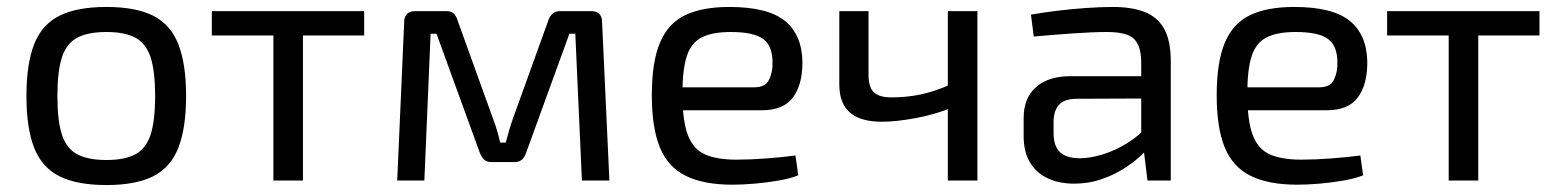

<svg xmlns="http://www.w3.org/2000/svg" viewBox="-20 -519 4472 552"><path d="M286 -499Q370 -499 420 -474Q470 -449 492.5 -392.5Q515 -336 515 -243Q515 -150 492.5 -93.5Q470 -37 420 -12Q370 13 286 13Q202 13 151.5 -12Q101 -37 78.5 -93.5Q56 -150 56 -243Q56 -336 78.5 -392.5Q101 -449 151.5 -474Q202 -499 286 -499ZM286 -427Q233 -427 202 -410.5Q171 -394 158 -354Q145 -314 145 -243Q145 -172 158 -132Q171 -92 202 -75.5Q233 -59 286 -59Q339 -59 369.5 -75.5Q400 -92 413 -132Q426 -172 426 -243Q426 -314 413 -354Q400 -394 369.5 -410.5Q339 -427 286 -427Z M851 -487V0H766V-487ZM1027 -487V-417H589V-487Z M1679 -487Q1711 -487 1711 -455L1732 0H1653L1634 -422H1617L1493 -81Q1489 -68 1481 -60.5Q1473 -53 1459 -53H1393Q1379 -53 1371.5 -60.5Q1364 -68 1359 -81L1235 -422H1218L1200 0H1122L1142 -455Q1142 -487 1175 -487H1263Q1277 -487 1284.5 -480Q1292 -473 1296 -459L1397 -179Q1404 -161 1409 -144Q1414 -127 1418 -109H1434Q1439 -128 1444 -145Q1449 -162 1455 -179L1556 -459Q1565 -487 1590 -487Z M2077 -499Q2187 -499 2236.5 -459Q2286 -419 2287 -340Q2287 -275 2259.5 -238.5Q2232 -202 2171 -202H1886V-268H2149Q2181 -268 2191.5 -290.5Q2202 -313 2201 -340Q2201 -387 2174 -407Q2147 -427 2081 -427Q2028 -427 1997.5 -411.5Q1967 -396 1954.5 -357.5Q1942 -319 1942 -250Q1942 -172 1957.5 -131Q1973 -90 2007 -75Q2041 -60 2097 -60Q2137 -60 2183.5 -63.5Q2230 -67 2267 -72L2275 -15Q2253 -6 2219 0Q2185 6 2149.5 9Q2114 12 2086 12Q2003 12 1951.5 -13.5Q1900 -39 1877 -95.5Q1854 -152 1854 -245Q1854 -341 1877.5 -396.5Q1901 -452 1950 -475.5Q1999 -499 2077 -499Z M2477 -487V-304Q2477 -268 2492.5 -253.5Q2508 -239 2543 -239Q2585 -239 2625 -247Q2665 -255 2715 -277L2723 -212Q2670 -190 2613 -179.5Q2556 -169 2515 -169Q2454 -169 2423.5 -195.5Q2393 -222 2393 -276V-487ZM2790 -487V0H2705V-487Z M3180 -499Q3234 -499 3271 -484.5Q3308 -470 3327 -436Q3346 -402 3346 -343V0H3279L3266 -106L3261 -117V-343Q3260 -388 3240 -407.5Q3220 -427 3162 -427Q3123 -427 3065.5 -423Q3008 -419 2952 -414L2944 -477Q2978 -483 3019 -488Q3060 -493 3102 -496Q3144 -499 3180 -499ZM3306 -300 3305 -236 3073 -235Q3038 -234 3023.5 -216.5Q3009 -199 3009 -168V-137Q3009 -99 3027.5 -81.5Q3046 -64 3085 -64Q3113 -64 3148.5 -74.5Q3184 -85 3220 -107Q3256 -129 3286 -163V-100Q3276 -86 3255.5 -67.5Q3235 -49 3206.5 -31.5Q3178 -14 3143 -2.5Q3108 9 3068 9Q3025 9 2992 -6.5Q2959 -22 2941 -52.5Q2923 -83 2923 -127V-180Q2923 -237 2958.5 -268.5Q2994 -300 3058 -300Z M3701 -499Q3811 -499 3860.5 -459Q3910 -419 3911 -340Q3911 -275 3883.5 -238.5Q3856 -202 3795 -202H3510V-268H3773Q3805 -268 3815.5 -290.5Q3826 -313 3825 -340Q3825 -387 3798 -407Q3771 -427 3705 -427Q3652 -427 3621.5 -411.5Q3591 -396 3578.5 -357.5Q3566 -319 3566 -250Q3566 -172 3581.5 -131Q3597 -90 3631 -75Q3665 -60 3721 -60Q3761 -60 3807.5 -63.5Q3854 -67 3891 -72L3899 -15Q3877 -6 3843 0Q3809 6 3773.5 9Q3738 12 3710 12Q3627 12 3575.5 -13.5Q3524 -39 3501 -95.5Q3478 -152 3478 -245Q3478 -341 3501.5 -396.5Q3525 -452 3574 -475.5Q3623 -499 3701 -499Z M4230 -487V0H4145V-487ZM4406 -487V-417H3968V-487Z"/></svg>

Font: Exo 2
Style: Regular
Weight: 400
Designer: Natanael Gama
Foundry: Natanael Gama
Version: Version 2.010